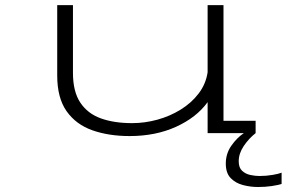

<svg xmlns="http://www.w3.org/2000/svg" viewBox="-20 -520 1140 750"><path d="M486.5 11.5Q405 11.5 341 -11Q277 -33.5 240.2 -85.5Q203.5 -137.5 203.5 -225V-500H265V-235.5Q265 -162 293.8 -119Q322.5 -76 374.2 -57.5Q426 -39 496 -39Q545.5 -39 594.8 -52.5Q644 -66 686 -92Q728 -118 756 -154.8Q784 -191.5 791 -237.5V-500H853V-48H978.5V0H791V-121Q747.5 -61 667.8 -24.8Q588 11.5 486.5 11.5ZM1080 154.5V198.5Q1066 203 1041.5 206.8Q1017 210.5 987.5 210.5Q958.5 210.5 929.5 203Q900.5 195.5 881.2 175.8Q862 156 862 119Q862 80 883.8 49Q905.5 18 932.5 0H978.5Q952 21 932.2 50.2Q912.5 79.5 912.5 110Q912.5 135 925.8 147.2Q939 159.5 958 163.5Q977 167.5 993 167.5Q1020.5 167.5 1045 163.2Q1069.5 159 1080 154.5Z"/></svg>

Font: Trispace Expanded ExtraLight
Style: Regular
Weight: 200
Width: 7
Designer: Tyler Finck
Foundry: Etcetera Type Company
Version: Version 1.210; ttfautohint (v1.8.3)